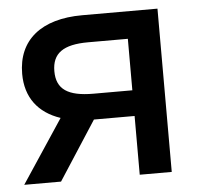

<svg xmlns="http://www.w3.org/2000/svg" viewBox="-43 -560 620 604"><g transform="rotate(-5 267.0 -258.0)"><path d="M374.5 0H475.6V-515.6H237.8C108.4 -515.6 33.7 -455.1 33.7 -348.1C33.7 -273.9 72.3 -223.1 142.1 -199.7L9.8 0H126L246.1 -185.5H374.5ZM249 -429.2H374.5V-266.6H252C171.4 -266.6 135.3 -290.5 135.3 -347.7C135.3 -404.3 170.4 -429.2 249 -429.2Z"/></g></svg>

Font: Inteeer Medium
Style: Regular
Weight: 500
Designer: Rasmus Andersson
Foundry: rsms
Version: Version 4.001;Glyphs 3.4 (3402)